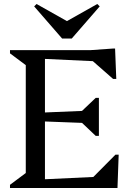

<svg xmlns="http://www.w3.org/2000/svg" viewBox="-20 -941 659 961"><path d="M30 0V-16L109 -75V-615L30 -674V-690H205V0ZM187 0V-43L528 -59V0ZM433 0V-41L558 -167H574L568 0ZM443 -324 178 -334V-377L443 -388ZM459 -261 379 -337V-375L459 -451H475V-261ZM528 -631 187 -647V-690H528ZM546 -546 432 -646V-690L545 -698H556L562 -546ZM163 -921 321 -832H309L467 -921L479 -909L339 -748H291L151 -909Z"/></svg>

Font: Platypi Light
Style: Regular
Weight: 300
Designer: David Sargent
Foundry: Bolt Cutter Type
Version: Version 1.200